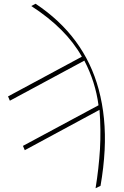

<svg xmlns="http://www.w3.org/2000/svg" viewBox="-20 -792 663 1025"><path d="M169.9 -772Q430.2 -599.1 506.8 -314.9Q547.4 -164.1 538.6 9.3Q533.7 103 516.6 200.2L490.2 212.9Q507.3 107.9 513.7 4.4Q519.5 -99.1 511.2 -205.6L112.3 9.8L102.5 -13.2L505.9 -230Q489.7 -354.5 430.2 -468.3L32.7 -254.4L22.9 -277.3L417 -489.3Q333 -639.6 147 -759.8Z"/></svg>

Font: Roboto Thin
Style: Italic
Weight: 250
Italic angle: -12°
Designer: Google
Version: Version 2.134; 2016